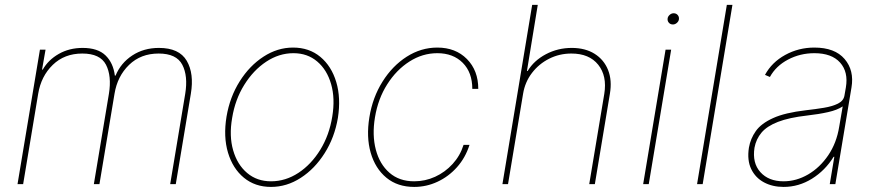

<svg xmlns="http://www.w3.org/2000/svg" viewBox="-20 -747 3554 779"><path d="M51.1 0 142 -545.5H164.8L150.6 -464.5H153.4Q175.8 -503.9 218.4 -528.2Q261 -552.6 315.3 -552.6Q377.1 -552.6 408.4 -522Q439.6 -491.5 446 -440.3H448.9Q470.2 -491.5 516.7 -522Q563.2 -552.6 625 -552.6Q707 -552.6 737.6 -500.5Q768.1 -448.5 754.3 -366.5L693.2 0H670.5L731.5 -366.5Q743.3 -438.9 719.6 -484.4Q696 -529.8 623.6 -529.8Q551.1 -529.8 503.7 -483.8Q456.3 -437.9 444.6 -366.5L383.5 0H360.8L421.9 -366.5Q433.6 -438.9 410 -484.4Q386.4 -529.8 313.9 -529.8Q241.5 -529.8 194.1 -483.8Q146.7 -437.9 134.9 -366.5L73.9 0Z M1079.5 11.4Q1014.9 11.4 969.6 -25.9Q924.4 -63.2 905 -127.8Q885.7 -192.5 899.1 -274.1Q912.6 -353.7 952.6 -417.1Q992.5 -480.5 1049.2 -517.2Q1105.8 -554 1169 -554Q1234.4 -554 1279.7 -516.3Q1324.9 -478.7 1344.3 -414.1Q1363.6 -349.4 1350.9 -268.5Q1337.4 -188.9 1297.2 -125.5Q1257.1 -62.1 1200.3 -25.4Q1143.5 11.4 1079.5 11.4ZM1079.5 -11.4Q1138.5 -11.4 1190.7 -45.6Q1242.9 -79.9 1279.5 -139.4Q1316.1 -198.9 1328.1 -274.1Q1340.2 -347.3 1323.5 -405.5Q1306.8 -463.8 1267 -497.5Q1227.3 -531.2 1170.5 -531.2Q1112.2 -531.2 1060 -496.6Q1007.8 -462 970.9 -402.5Q933.9 -343 921.9 -268.5Q909.1 -195.3 926 -137.1Q942.8 -78.8 982.8 -45.1Q1022.7 -11.4 1079.5 -11.4Z M1660.5 11.4Q1593 11.4 1547.8 -25.9Q1502.5 -63.2 1484 -127.3Q1465.6 -191.4 1478.7 -271.3Q1491.8 -351.9 1532 -415.8Q1572.1 -479.8 1630.1 -516.9Q1688.2 -554 1754.3 -554Q1828.5 -554 1874.5 -507.5Q1920.5 -460.9 1920.5 -386.4H1896.3Q1896.3 -453.1 1857.4 -492.2Q1818.5 -531.2 1754.3 -531.2Q1694.2 -531.2 1641.2 -497.3Q1588.1 -463.4 1551 -404.8Q1513.8 -346.2 1501.4 -271.3Q1489.3 -198.9 1504.8 -139.9Q1520.2 -81 1560 -46.2Q1599.8 -11.4 1660.5 -11.4Q1704.9 -11.4 1745.4 -29.8Q1785.9 -48.3 1816.4 -81.7Q1846.9 -115.1 1860.8 -159.1H1884.9Q1868.3 -106.9 1834.2 -68.7Q1800.1 -30.5 1755.1 -9.6Q1710.2 11.4 1660.5 11.4Z M2102.3 -366.5 2041.2 0H2018.5L2139.2 -727.3H2161.9L2117.9 -458.8H2120.7Q2146.3 -501.4 2194.8 -527Q2243.3 -552.6 2299.7 -552.6Q2354.4 -552.6 2392.4 -528.8Q2430.4 -505 2447.1 -463.1Q2463.8 -421.2 2454.5 -366.5L2393.5 0H2370.7L2431.8 -366.5Q2443.5 -438.9 2407.1 -484.4Q2370.7 -529.8 2298.3 -529.8Q2250 -529.8 2208.3 -508.9Q2166.5 -487.9 2138.3 -451Q2110.1 -414.1 2102.3 -366.5Z M2589.5 0 2680.4 -545.5H2703.1L2612.2 0ZM2710.2 -647.7Q2699.6 -647.7 2693.4 -655.2Q2687.1 -662.6 2688.9 -673.3Q2690.3 -680.8 2697.4 -687Q2704.5 -693.2 2713.1 -693.2Q2723.7 -693.2 2729.9 -685.7Q2736.2 -678.3 2734.4 -667.6Q2733 -659.8 2725.9 -653.8Q2718.8 -647.7 2710.2 -647.7Z M2951.7 -727.3 2831 0H2808.2L2929 -727.3Z M3159.1 11.4Q3114.3 11.4 3079.7 -7.1Q3045.1 -25.6 3027.9 -61.1Q3010.7 -96.6 3018.5 -147.7Q3024.9 -184.7 3046.7 -215.4Q3068.5 -246.1 3116.7 -267.9Q3164.8 -289.8 3250 -299.7Q3288.4 -304 3322.8 -309.7Q3357.2 -315.3 3380 -326.7Q3402.7 -338.1 3406.2 -359.4L3411.9 -392Q3422.6 -454.9 3388.5 -493.1Q3354.4 -531.2 3284.1 -531.2Q3226.6 -531.2 3177.4 -505.3Q3128.2 -479.4 3103.7 -434.7L3083.8 -443.2Q3111.5 -494.3 3165.8 -524.1Q3220.2 -554 3284.1 -554Q3367.2 -554 3406.8 -507.6Q3446.4 -461.3 3434.7 -392L3369.3 0H3346.6L3365.1 -110.8H3362.2Q3328.1 -55.4 3274.5 -22Q3220.9 11.4 3159.1 11.4ZM3159.1 -11.4Q3210.9 -11.4 3258.7 -39.2Q3306.5 -67.1 3340.4 -117Q3374.3 -166.9 3384.9 -233L3399.1 -315.3Q3376.8 -300.4 3339.7 -292.1Q3302.6 -283.7 3255.7 -278.4Q3181.1 -269.9 3136.4 -252.5Q3091.6 -235.1 3069.6 -208.8Q3047.6 -182.5 3041.2 -147.7Q3031.6 -85.9 3065 -48.7Q3098.4 -11.4 3159.1 -11.4Z"/></svg>

Font: Inter UI Thin
Style: Italic
Weight: 100
Italic angle: -9.39999°
Designer: Rasmus Andersson
Foundry: rsms
Version: 3.2;8d6f07862